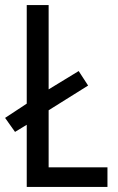

<svg xmlns="http://www.w3.org/2000/svg" viewBox="-21 -734 464 754"><path d="M84 0V-244L38 -216L-1 -271L84 -327V-714H170V-383L288 -455L325 -398L170 -301V-77H401V0Z"/></svg>

Font: Noto Sans Myanmar Condensed
Style: Regular
Weight: 400
Width: 3
Designer: Monotype Design Team
Foundry: Monotype Imaging Inc.
Version: Version 2.107; ttfautohint (v1.8.4.7-5d5b)